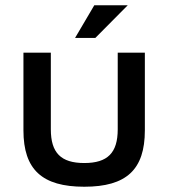

<svg xmlns="http://www.w3.org/2000/svg" viewBox="-20 -700 640 729"><path d="M69 -205C69 -56 140 9 300 9C460 9 530 -56 530 -205V-500H427V-209C427 -120 389 -81 300 -81C211 -81 173 -120 173 -209V-500H69ZM265 -556H342L465 -680H338Z"/></svg>

Font: LT Wave Mono Medium
Style: Regular
Weight: 500
Designer: Daniel Lyons
Version: Version 2.5 (Glyphs App)